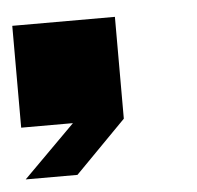

<svg xmlns="http://www.w3.org/2000/svg" viewBox="-33 -13 348 339"><g transform="rotate(-5 141.0 156.0)"><path d="M0 200.3H91.7L0 292H91.7L181.9 200.3V19.8H0Z"/></g></svg>

Font: Kubos
Style: Light
Weight: 300
Version: Version 001.000